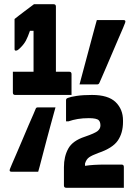

<svg xmlns="http://www.w3.org/2000/svg" viewBox="-20 -805 640 910"><path d="M357 -405Q358 -409 364 -431.5Q370 -454 379 -487.5Q388 -521 398 -558.5Q408 -596 417 -629.5Q426 -663 432 -685Q438 -707 439 -710H565Q578 -710 573 -697Q572 -693 563 -672Q554 -651 540.5 -620Q527 -589 512.5 -554.5Q498 -520 484.5 -489Q471 -458 462 -437Q453 -416 451 -412Q448 -405 441 -405ZM567 85H294Q283 85 283 74V-13Q283 -63 303.5 -100.5Q324 -138 382 -157Q429 -173 442.5 -184Q456 -195 456 -210Q456 -227 448 -235Q438 -245 401 -245Q372 -245 348.5 -241Q325 -237 305 -230H293V-330Q293 -333 294.5 -336Q296 -339 302 -341Q314 -346 343.5 -350.5Q373 -355 416 -355Q493 -355 528 -321Q563 -287 563 -234V-227Q563 -175 538.5 -139Q514 -103 446 -80Q416 -69 402.5 -59.5Q389 -50 383 -30V-19Q402 -22 425.5 -23.5Q449 -25 485 -25H556Q567 -25 567 -14ZM243 -296Q242 -292 235.5 -269Q229 -246 220 -212.5Q211 -179 201 -142Q191 -105 182.5 -71.5Q174 -38 168 -16Q162 6 161 9H35Q22 9 27 -4Q28 -7 37 -28Q46 -49 59.5 -80Q73 -111 87.5 -145.5Q102 -180 115.5 -211.5Q129 -243 138.5 -264Q148 -285 149 -289Q151 -296 159 -296ZM41 -465H139V-659H122Q112 -630 103 -613Q94 -596 78 -580Q68 -570 63.5 -567.5Q59 -565 55 -565Q49 -565 49 -572V-715Q59 -723 70 -731.5Q81 -740 93 -749Q107 -759 119 -768.5Q131 -778 141 -785H234Q245 -785 245 -774V-465H308Q319 -465 319 -454V-355H52Q41 -355 41 -366Z"/></svg>

Font: Recursive Mn Lnr St XBd
Style: Regular
Weight: 800
Monospace: yes
Version: Version 1.079;hotconv 1.0.112;makeotfexe 2.5.65598; ttfautoh